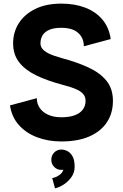

<svg xmlns="http://www.w3.org/2000/svg" viewBox="-20 -755 667 1042"><path d="M313.1 -604.1Q373.3 -604.1 404.2 -576.5Q435 -548.9 435 -503.9L580.8 -543Q572.1 -605.8 535.9 -648.7Q499.7 -691.6 442.6 -713.5Q385.4 -735.4 313.1 -735.4Q230.6 -735.4 171.9 -706.7Q113.3 -678 82.2 -629.2Q51.2 -580.5 51.2 -519.9Q51.2 -459.4 83.6 -417.4Q116.1 -375.5 175 -346.7Q233.8 -318 313.1 -296.6Q338.9 -289.9 362.4 -282.5Q385.9 -275.1 404.5 -265.4Q423 -255.8 433.7 -241.9Q444.4 -228 444.4 -207.7Q444.4 -180.9 429.7 -160.7Q415 -140.6 385.8 -129.6Q356.5 -118.6 313.1 -118.6Q271.6 -118.6 241.7 -132Q211.7 -145.5 195.8 -168.9Q179.8 -192.3 179.8 -222.2L34.2 -183.1Q43.4 -120.3 82.2 -76.6Q121 -32.9 181.1 -10.1Q241.2 12.7 313.1 12.7Q403 12.7 465.5 -14.8Q527.9 -42.3 560.4 -91.8Q592.9 -141.3 592.9 -207.7Q592.9 -274.1 557.1 -317.6Q521.3 -361 458.3 -389.7Q395.3 -418.4 313.1 -440.3Q290.8 -446.5 270.5 -453.7Q250.1 -460.8 234.1 -470.2Q218.1 -479.5 208.8 -491.8Q199.6 -504.1 199.6 -519.9Q199.6 -544.1 210.9 -563.1Q222.3 -582 247.2 -593.1Q272.1 -604.1 313.1 -604.1ZM258.4 111.9Q258.4 135 274.2 151Q290 167 313.1 167Q336.3 167 352.1 151Q368 135 368 111.9Q368 88.7 352 72.7Q335.9 56.6 313.1 56.6Q290 56.6 274.2 72.7Q258.4 88.7 258.4 111.9ZM263.4 211.6 278.6 267.1Q298.7 262.9 323.7 247.7Q348.6 232.4 366.8 207.4Q385.1 182.4 385.1 149.9Q385.1 113.2 373.5 93Q361.9 72.8 345.2 64.7Q328.5 56.6 313.1 56.6L313.6 111.9Q313.6 111.9 319.8 126.3Q326.1 140.7 326.1 149.9Q326.1 175.7 306.6 191.6Q287.2 207.4 263.4 211.6Z"/></svg>

Font: Giphurs SC
Style: Regular
Weight: 400
Version: Version 0.920